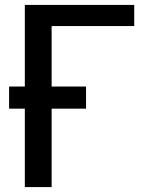

<svg xmlns="http://www.w3.org/2000/svg" viewBox="-20 -761 584 781"><path d="M17 -319H81V0H190V-319H330V-409H190V-655H526V-741H81V-409H17Z"/></svg>

Font: Cheyenne Sans Medium
Style: Regular
Weight: 500
Designer: The Public Sans project authors (U.S. Web Design System), Libre Franklin designed by Pablo Impallari and Rodrigo Fuenzal
Foundry: The Cheyenne Sans Project Authors
Version: Version 2.007